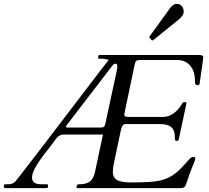

<svg xmlns="http://www.w3.org/2000/svg" viewBox="-30 -972 1079 992"><path d="M576 -626C576 -620 575.3 -614.7 574 -610L513 -327C511 -317.7 504 -313 492 -313H320C313.9 -313 310.8 -314.3 310.8 -317C310.8 -320.2 312.2 -323.2 315 -326C390.3 -423.4 464.9 -521.4 540 -619C546.7 -628.3 551.7 -634.7 555 -638C558.3 -641.3 562.2 -643 566.5 -643C576.1 -643 576 -636.4 576 -626ZM553 -85C553 -98.3 555.2 -114.7 559.5 -134C570.1 -181.2 584.1 -252.4 594 -297C597.6 -313.2 601.7 -331 620 -331H796C844 -331 873 -314.6 873 -268C873 -262.7 873.3 -257.8 874 -253.5C875.3 -244.9 875.3 -244 885 -244C889.7 -244 892.7 -247.3 894 -254L933 -436V-440.5C933 -442.8 931.7 -444 929 -444H920C916.7 -444 914 -442 912 -438C893.7 -406 859.8 -368 812 -368H632C618.7 -368 612 -372 612 -380C612 -381.3 612.3 -383.3 613 -386L664 -630C670.7 -660.9 669.9 -662 707 -662H886C943.8 -662 977 -616.5 977 -559.5C977 -546.7 976.6 -532 990 -532C996.7 -532 1000.3 -534.3 1001 -539C1011 -607.7 1016.7 -646.7 1018 -656C1019.3 -665.3 1020 -672.7 1020 -678C1020 -684.7 1012 -688 996 -688H484C483.5 -688.1 483 -688.2 482.5 -688.2C480.7 -688.2 479.5 -687.1 479 -685L477 -673C477 -670.3 478 -669 480 -669C500.7 -669 518 -667 532 -663C519.3 -647 504.2 -627.5 486.5 -604.5C347.7 -423.8 203.7 -231.5 63.5 -52C48.8 -33.2 41.1 -20 11 -20H-2C-7.3 -20 -10 -17 -10 -11V-6C-9.3 -2 -6 0 0 0H208C214.7 0 218 -2.3 218 -7V-14C218 -18 216 -20 212 -20H182C151 -20 135.5 -31.8 135.5 -55.2C135.5 -103.8 210.8 -189 241.5 -230C253.8 -246.4 269.2 -277 297 -277H502L462 -89C452.7 -40.4 431.4 -20 380 -20C373.3 -20 369.3 -18.7 368 -16L365 -4C365.7 -1.3 367 0 369 0H901C922.1 0 927 -7.2 933 -24.5C942.5 -52.1 954.4 -88.5 967 -118C975 -136.7 979 -148 979 -152C979 -158 975.7 -161 969 -161C962.3 -161 956 -157.8 950 -151.5C930.9 -131.3 934.2 -132.3 907.5 -105C864.9 -61.5 827 -37.5 744 -32C714.3 -30.3 686.6 -29.4 661.1 -29.4C602 -29.4 553 -31.6 553 -85ZM882 -952C870.7 -952 859 -944 847 -928L743 -784C741.7 -782.7 741 -781.7 741 -781C741 -780.3 741.7 -779.3 743 -778L754 -764C754.7 -763.3 755.7 -763 757 -763C758.3 -763 759.7 -763.3 761 -764L892 -870C910 -884.7 919 -898.3 919 -911C919 -935.2 905.6 -952 882 -952Z"/></svg>

Font: fbb
Style: Italic
Weight: 400
Italic angle: -12°
Designer: David J. Perry, Michael Sharpe
Version: Version 0.991